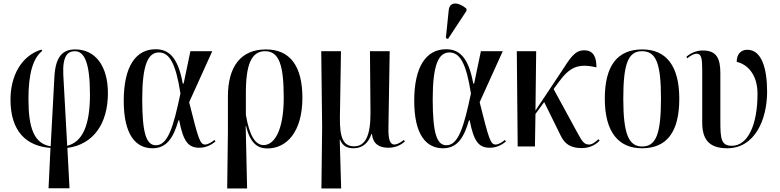

<svg xmlns="http://www.w3.org/2000/svg" viewBox="-20 -824 4385 1080"><path d="M253 235H371L359 8C504 -11 587 -127 587 -300C587 -453 516 -546 404 -546C333 -546 292 -507 286 -391L265 -1C171 -16 140 -105 140 -267C140 -414 167 -498 218 -538L212 -545C98 -509 39 -395 39 -264C39 -85 128 -2 264 8ZM336 -404C331 -511 362 -536 401 -536C457 -536 486 -464 486 -293C486 -120 445 -26 358 -4Z M838 10C922 10 957 -56 984 -147H988C1011 -28 1039 7 1101 7C1143 7 1172 -12 1192 -28L1186 -37C1174 -26 1151 -11 1134 -11C1105 -11 1096 -41 1044 -249L1174 -536H1051L1013 -354H1008C980 -511 923 -547 855 -547C745 -547 676 -452 676 -257C676 -65 744 10 838 10ZM857 -7C804 -7 780 -71 780 -266C780 -458 812 -529 874 -529C933 -529 969 -467 995 -298C955 -108 924 -7 857 -7Z M1258 236H1370L1362 -116H1364C1387 -17 1430 11 1484 11C1593 11 1681 -83 1681 -274C1681 -454 1610 -546 1476 -546C1335 -546 1261 -450 1262 -278V-84ZM1463 -8C1416 -8 1383 -61 1363 -178V-293C1362 -461 1394 -536 1471 -536C1550 -536 1576 -459 1576 -273C1576 -97 1526 -8 1463 -8Z M1788 236H1899L1891 -38H1893C1907 -4 1931 10 1969 10C2019 10 2053 -20 2069 -70H2072C2078 -15 2112 7 2164 7C2201 7 2231 -5 2257 -28L2252 -37C2232 -21 2212 -11 2199 -11C2177 -11 2163 -31 2165 -109L2172 -536H2061L2064 -191C2065 -57 2033 -1 1972 -1C1911 -1 1890 -49 1892 -166L1898 -536H1787L1792 -112Z M2500 -605 2604 -763V-775C2562 -812 2509 -819 2504 -766L2488 -610ZM2472 10C2556 10 2591 -56 2618 -147H2622C2645 -28 2673 7 2735 7C2777 7 2806 -12 2826 -28L2820 -37C2808 -26 2785 -11 2768 -11C2739 -11 2730 -41 2678 -249L2808 -536H2685L2647 -354H2642C2614 -511 2557 -547 2489 -547C2379 -547 2310 -452 2310 -257C2310 -65 2378 10 2472 10ZM2491 -7C2438 -7 2414 -71 2414 -266C2414 -458 2446 -529 2508 -529C2567 -529 2603 -467 2629 -298C2589 -108 2558 -7 2491 -7Z M2892 0H2989L2992 -183L3041 -250L3134 -61C3157 -13 3191 9 3253 9C3304 9 3337 -16 3353 -33L3346 -41C3331 -27 3312 -11 3294 -11C3265 -11 3254 -29 3227 -79L3094 -323L3121 -360C3183 -444 3228 -470 3335 -445C3335 -504 3318 -541 3266 -541C3210 -541 3186 -494 3133 -414L2992 -202L2996 -536H2887Z M3591 10C3729 10 3801 -79 3801 -269C3801 -455 3726 -546 3593 -546C3453 -546 3382 -455 3382 -269C3382 -80 3460 10 3591 10ZM3592 0C3516 0 3486 -71 3486 -269C3486 -467 3514 -536 3591 -536C3671 -536 3698 -467 3698 -269C3698 -72 3671 0 3592 0Z M4071 10C4224 10 4295 -148 4295 -309C4295 -437 4265 -544 4184 -544C4148 -544 4124 -520 4124 -476C4176 -465 4241 -413 4241 -297C4241 -118 4185 -4 4097 -4C4036 -4 4032 -43 4032 -145V-412C4032 -497 4010 -540 3933 -540C3896 -540 3865 -525 3841 -505L3846 -496C3868 -515 3887 -522 3899 -522C3925 -521 3930 -496 3930 -431V-135C3930 -39 3969 10 4071 10Z"/></svg>

Font: Noto Serif Display Condensed Medium
Style: Regular
Weight: 500
Width: 3
Designer: Monotype Design Team
Foundry: Monotype Imaging Inc.
Version: Version 2.009